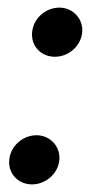

<svg xmlns="http://www.w3.org/2000/svg" viewBox="-20 -474 254 504"><path d="M64 10C102 10 136 -21 136 -60C136 -92 110 -119 76 -119C39 -119 4 -89 4 -48C4 -16 29 10 64 10ZM124 -325C162 -325 196 -356 196 -395C196 -427 170 -454 136 -454C99 -454 64 -424 64 -383C64 -351 89 -325 124 -325Z"/></svg>

Font: Fixel Text 20240404 Medium
Style: Italic
Weight: 500
Width: 4
Italic angle: -10°
Designer: AlfaBravo + MacPaw
Foundry: Kyrylo Tkachov, Marchela Mozhyna, Serhii Makarenko, Maria Weinstein, Zakhar Kryvoshyya
Version: Version 1.211;Glyphs 3.2 (3225)